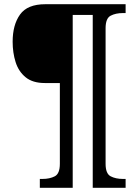

<svg xmlns="http://www.w3.org/2000/svg" viewBox="-20 -780 657 911"><path d="M169 111V69H182Q216 69 240 56.5Q264 44 264 -3V-386H193Q135 -386 101.5 -413.5Q68 -441 54 -485.5Q40 -530 40 -582Q40 -662 75 -711Q110 -760 195 -760H576V-718H563Q529 -718 505 -705.5Q481 -693 481 -646V-3Q481 44 505 56.5Q529 69 563 69H576V111H420V-709H325V111Z"/></svg>

Font: Noto Serif Khitan Small Script
Style: Regular
Weight: 400
Designer: LIU Zhao, ZHANG Congyu, Kushim JIANG
Foundry: Guyu Beijing Co. Ltd.
Version: Version 1.000; ttfautohint (v1.8.4.7-5d5b)